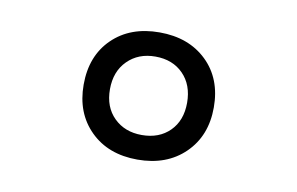

<svg xmlns="http://www.w3.org/2000/svg" viewBox="-45 -769 689 446"><g transform="rotate(10 300.0 -546.0)"><path d="M300 -396Q231 -396 189 -437.5Q147 -479 147 -546Q147 -614 189 -655Q231 -696 300 -696Q369 -696 411.5 -655Q454 -614 454 -546Q454 -479 411.5 -437.5Q369 -396 300 -396ZM300 -454Q341 -454 366 -479Q391 -504 391 -546Q391 -588 366 -613.5Q341 -639 300 -639Q260 -639 234.5 -613.5Q209 -588 209 -546Q209 -504 234.5 -479Q260 -454 300 -454Z"/></g></svg>

Font: Chivo Mono
Style: Regular
Weight: 400
Monospace: yes
Designer: Hector Gatti
Foundry: Omnibus-Type
Version: Version 1.008; ttfautohint (v1.8.4.7-5d5b)